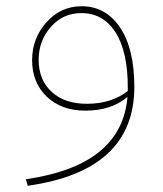

<svg xmlns="http://www.w3.org/2000/svg" viewBox="-20 -355 524 616"><path d="M242 -335Q319 -335 365 -267Q411 -199 411 -76Q411 193 69 241L63 220Q371 176 389 -44Q337 0 254 0Q177 0 130 -45Q83 -90 83 -162Q83 -232 129 -283.5Q175 -335 242 -335ZM259 -22Q337 -22 390 -63V-74Q390 -190 350.5 -251.5Q311 -313 241 -313Q182 -313 143 -268.5Q104 -224 104 -163Q104 -99 145.5 -60.5Q187 -22 259 -22Z"/></svg>

Font: FiraGO Thin
Style: Regular
Weight: 100
Designer: bBox Type
Foundry: bBox Type GmbH
Version: Version 1.001;PS 001.001;hotconv 1.0.88;makeotf.lib2.5.64775